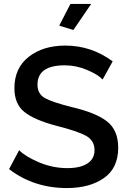

<svg xmlns="http://www.w3.org/2000/svg" viewBox="-20 -946 651 973"><path d="M352 -794 280 -816 337 -926H442ZM500 -543Q477 -568 421.5 -591.5Q366 -615 308 -615Q170 -615 170 -517Q170 -470 207.5 -449Q245 -428 345 -403Q465 -375 522 -331Q579 -287 579 -197Q579 -94 506.5 -43.5Q434 7 319 7Q151 7 26 -89L77 -185Q108 -153 177.5 -123.5Q247 -94 321 -94Q387 -94 423 -117.5Q459 -141 459 -185Q459 -234 415.5 -258Q372 -282 264 -309Q152 -339 102.5 -379.5Q53 -420 53 -499Q53 -601 125.5 -658Q198 -715 311 -715Q443 -715 551 -635Z"/></svg>

Font: Raleway-v4020 SemiBold
Style: Regular
Weight: 600
Designer: Matt McInerney, Pablo Impallari, Rodrigo Fuenzalida
Foundry: Matt McInerney, Pablo Impallari, Rodrigo Fuenzalida
Version: Version 4.020;PS 004.020;hotconv 1.0.88;makeotf.lib2.5.64775